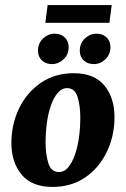

<svg xmlns="http://www.w3.org/2000/svg" viewBox="-20 -725 497 758"><path d="M187 13Q106 13 65.5 -35.5Q25 -84 25 -160Q25 -234 55 -296.5Q85 -359 140.5 -397.5Q196 -436 271 -436Q352 -436 392 -387.5Q432 -339 432 -263Q432 -189 402 -126Q372 -63 317 -25Q262 13 187 13ZM210 -46Q233 -45 249 -64Q265 -83 276 -114.5Q287 -146 292 -184Q297 -222 297 -261Q297 -307 286.5 -341.5Q276 -376 247 -377Q225 -378 208.5 -359Q192 -340 181 -308.5Q170 -277 165 -239Q160 -201 160 -162Q160 -117 170.5 -82Q181 -47 210 -46ZM159 -635 168 -705H421L412 -635ZM185 -472Q161 -472 145.5 -486.5Q130 -501 130 -525Q130 -554 150 -573Q170 -592 196 -592Q220 -592 235.5 -577.5Q251 -563 251 -539Q251 -510 231 -491Q211 -472 185 -472ZM350 -472Q326 -472 310.5 -486.5Q295 -501 295 -525Q295 -554 315 -573Q335 -592 361 -592Q385 -592 400.5 -577.5Q416 -563 416 -539Q416 -510 396 -491Q376 -472 350 -472Z"/></svg>

Font: Yrsa
Style: Italic
Weight: 400
Italic angle: -7.10001°
Designer: Anna Giedrys (Yrsa+Rasa design), David Brezina (Yrsa art-direction, Rasa art-direction, design)
Foundry: Rosetta Type Foundry
Version: Version 2.004